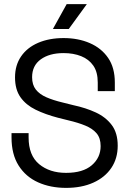

<svg xmlns="http://www.w3.org/2000/svg" viewBox="-20 -899 629 933"><path d="M36 -231V-252H119V-231Q119 -144 170 -101.5Q221 -59 301 -59Q383 -59 426 -96Q469 -133 469 -189Q469 -228 449.5 -251Q430 -274 395 -288.5Q360 -303 313 -314L261 -327Q200 -343 153 -366Q106 -389 79.5 -426.5Q53 -464 53 -523Q53 -582 82.5 -625Q112 -668 165.5 -691Q219 -714 289 -714Q360 -714 416.5 -689.5Q473 -665 505.5 -617.5Q538 -570 538 -498V-456H455V-498Q455 -549 433.5 -580Q412 -611 374.5 -626Q337 -641 289 -641Q220 -641 178 -610.5Q136 -580 136 -524Q136 -487 154 -464Q172 -441 205 -426.5Q238 -412 284 -401L336 -388Q397 -375 445.5 -352.5Q494 -330 523 -291.5Q552 -253 552 -191Q552 -129 521 -83Q490 -37 433.5 -11.5Q377 14 301 14Q225 14 165 -13Q105 -40 70.5 -94.5Q36 -149 36 -231ZM237 -758 304 -879H402L314 -758Z"/></svg>

Font: Space Grotesk Frontify
Style: Regular
Weight: 400
Designer: Florian Karsten
Version: Version 2.000